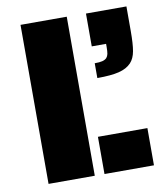

<svg xmlns="http://www.w3.org/2000/svg" viewBox="-79 -753 699 818"><g transform="rotate(-10 270.5 -344.0)"><path d="M65 -688H265V0H65ZM307 -161H521V0H307ZM348 -472Q369 -472 381 -475Q393 -478 400 -485Q406 -492 408 -502Q410 -512 410 -532V-545H348V-687H523V-580Q523 -525 517.5 -494Q512 -463 495 -445Q476 -425 442 -416.5Q408 -408 348 -408Z"/></g></svg>

Font: Saira Stencil One
Style: Regular
Weight: 400
Designer: Hector Gatti with collaboration of the Omnibus-Type team
Foundry: Omnibus-Type
Version: Version 1.004